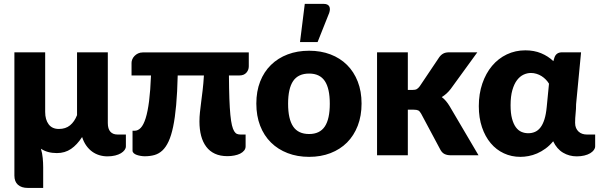

<svg xmlns="http://www.w3.org/2000/svg" viewBox="-20 -782 3018 967"><path d="M614 -104.5V-45Q614 -35.5 607.5 -26.5Q601 -17.5 589 -10.2Q577 -3 559.8 1.2Q542.5 5.5 521 5.5Q500 5.5 480.2 -0.5Q460.5 -6.5 444 -18.5Q427.5 -30.5 414.5 -48.8Q401.5 -67 393.5 -92Q368.5 -53 337.8 -32Q307 -11 266.5 -11Q218.5 -11 186 -33Q193 -10.5 195.2 14Q197.5 38.5 197.5 60V164.5H120.5Q88 164.5 70.2 148.5Q52.5 132.5 52.5 102.5V-518.5H207.5V-218Q207.5 -179.5 225 -156Q242.5 -132.5 276.5 -132.5Q310.5 -132.5 332.8 -150.8Q355 -169 368 -202V-518.5H523V-162.5Q523 -133 535.8 -118.8Q548.5 -104.5 571.5 -104.5Z M1233 -448Q1233 -429.5 1220.8 -415.8Q1208.5 -402 1186 -402H1133Q1133.5 -334 1135.2 -285.5Q1137 -237 1140.2 -203.8Q1143.5 -170.5 1148.2 -151Q1153 -131.5 1159.5 -121Q1166 -110.5 1173.8 -107.5Q1181.5 -104.5 1191 -104.5H1217V-45Q1217 -33 1209.5 -23.8Q1202 -14.5 1189.5 -8.2Q1177 -2 1160.2 1.2Q1143.5 4.5 1125.5 4.5Q1089 4.5 1062.5 -7.8Q1036 -20 1018.8 -43Q1001.5 -66 993 -98Q984.5 -130 984.5 -170Q984.5 -193 987 -216.2Q989.5 -239.5 993 -266.8Q996.5 -294 1000.5 -327Q1004.5 -360 1007 -402H875Q873 -316 867.2 -252.5Q861.5 -189 852 -143.8Q842.5 -98.5 829 -69.5Q815.5 -40.5 797.8 -24Q780 -7.5 757.8 -1.2Q735.5 5 709 5Q699.5 5 688.8 3.2Q678 1.5 668.8 -1.8Q659.5 -5 653.5 -10.5Q647.5 -16 647.5 -23.5V-123.5H658Q675 -123.5 689 -138.2Q703 -153 713.5 -186.2Q724 -219.5 730.8 -272.5Q737.5 -325.5 740.5 -402H642.5V-465.5Q642.5 -474 646.2 -483.2Q650 -492.5 657.5 -500.2Q665 -508 675.5 -513Q686 -518 699.5 -518H1233Z M1537 -526.5Q1596 -526.5 1644.5 -508Q1693 -489.5 1727.8 -455Q1762.5 -420.5 1781.8 -371.2Q1801 -322 1801 -260.5Q1801 -198.5 1781.8 -148.8Q1762.5 -99 1727.8 -64.2Q1693 -29.5 1644.5 -10.8Q1596 8 1537 8Q1477.5 8 1428.8 -10.8Q1380 -29.5 1344.8 -64.2Q1309.5 -99 1290.2 -148.8Q1271 -198.5 1271 -260.5Q1271 -322 1290.2 -371.2Q1309.5 -420.5 1344.8 -455Q1380 -489.5 1428.8 -508Q1477.5 -526.5 1537 -526.5ZM1537 -107Q1590.5 -107 1615.8 -144.8Q1641 -182.5 1641 -259.5Q1641 -336.5 1615.8 -374Q1590.5 -411.5 1537 -411.5Q1482 -411.5 1456.5 -374Q1431 -336.5 1431 -259.5Q1431 -182.5 1456.5 -144.8Q1482 -107 1537 -107ZM1491 -570 1515 -762.5H1610Q1631 -762.5 1638 -750.2Q1645 -738 1638 -717L1579.5 -570Z M2034 -518.5V-329H2057Q2071.5 -329 2079 -333.2Q2086.5 -337.5 2094 -347.5L2192 -493.5Q2201 -506 2212.5 -512.2Q2224 -518.5 2242 -518.5H2384L2250 -334Q2231 -309 2205 -293Q2216.5 -284.5 2226 -273.2Q2235.5 -262 2244 -248L2390 0H2250Q2232.5 0 2220 -5.8Q2207.5 -11.5 2199 -26L2101 -209.5Q2094 -222 2086.5 -225.8Q2079 -229.5 2064 -229.5H2034V0H1879V-518.5Z M2745 -360.5Q2738.5 -371.5 2729 -381.2Q2719.5 -391 2707.8 -398.5Q2696 -406 2682.2 -410.2Q2668.5 -414.5 2654 -414.5Q2635 -414.5 2616.8 -406Q2598.5 -397.5 2584 -378.5Q2569.5 -359.5 2560.5 -328.2Q2551.5 -297 2551.5 -252Q2551.5 -211.5 2558.8 -184.5Q2566 -157.5 2578.2 -141Q2590.5 -124.5 2606.5 -117.8Q2622.5 -111 2640.5 -111Q2659 -111 2674.5 -117.8Q2690 -124.5 2702 -140Q2714 -155.5 2722 -180.8Q2730 -206 2733.5 -243ZM2977.5 -104.5V-45Q2977.5 -35.5 2971 -26.5Q2964.5 -17.5 2952.5 -10.2Q2940.5 -3 2923.2 1.2Q2906 5.5 2884.5 5.5Q2847 5.5 2815.8 -13Q2784.5 -31.5 2766 -70.5Q2748 -48.5 2727.2 -33.5Q2706.5 -18.5 2685 -9.2Q2663.5 0 2642 4Q2620.5 8 2601 8Q2556 8 2517.8 -9.8Q2479.5 -27.5 2451.5 -60.8Q2423.5 -94 2407.5 -141.2Q2391.5 -188.5 2391.5 -247.5Q2391.5 -309.5 2409.2 -361.2Q2427 -413 2458.2 -450.2Q2489.5 -487.5 2532.5 -508Q2575.5 -528.5 2626 -528.5Q2670 -528.5 2705.5 -513.8Q2741 -499 2767 -474L2772.5 -492.5Q2781.5 -518.5 2810.5 -518.5H2906.5L2881.5 -257.5Q2881.5 -233.5 2879 -210.2Q2876.5 -187 2876.5 -163.5Q2876.5 -148.5 2881.2 -137.5Q2886 -126.5 2894.2 -119Q2902.5 -111.5 2913 -108Q2923.5 -104.5 2935 -104.5Z"/></svg>

Font: Lato ExtraBold
Style: Regular
Weight: 800
Designer: Lukasz Dziedzic with Adam Twardoch and Botio Nikoltchev
Foundry: tyPoland Lukasz Dziedzic
Version: Version 2.015; 2015-08-06; http://www.latofonts.com/